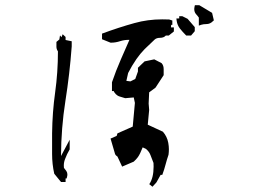

<svg xmlns="http://www.w3.org/2000/svg" viewBox="-20 -770 1040 736"><path d="M552.2 -64Q568.8 -87.9 568.8 -131.3Q568.8 -138.7 568.4 -145.5Q563 -159.7 557.1 -174.8Q552.2 -188.5 539.6 -199.2L526.9 -205.1Q517.1 -179.7 508.8 -168Q502.4 -159.2 492.7 -150.4L448.2 -131.3L430.2 -169.9L423.8 -174.8V-176.8H421.9L403.8 -238.8L427.2 -249L430.2 -258.8L488.8 -284.7L497.1 -375.5L492.7 -396.5L460 -393.6Q449.7 -397 442.4 -398.9Q435.1 -400.9 431.2 -403.3Q423.8 -407.7 418 -416.5L416 -420.9H409.2V-454.6Q424.3 -499 443.4 -542.5L476.1 -617.2H472.7Q456.5 -617.2 440.9 -612.3Q423.3 -606.4 405.3 -606.4H403.8L371.1 -619.6V-625V-641.1Q434.1 -664.6 495.6 -681.6Q546.4 -695.8 601.6 -695.8Q614.3 -695.8 628.4 -695.3L640.6 -691.4V-674.8H636.2L635.3 -665H646.5V-649.4L627 -633.8H615.7Q607.9 -625 593.3 -625Q581.1 -625 573.7 -619.1L534.7 -582Q517.1 -564 502.9 -543.5Q485.4 -518.1 471.2 -490.2L464.4 -460L480 -458L498.5 -467.3L508.8 -496.1V-506.8V-510.3L534.2 -534.7L571.3 -542.5L599.6 -527.8L600.6 -526.4Q607.4 -518.6 607.4 -504.4V-481.9L576.2 -434.1L551.8 -416L549.8 -373L551.8 -348.6L546.4 -292L604.5 -265.1Q620.6 -246.6 625 -222.7Q627.4 -209.5 627.4 -198.2Q627.4 -187 626 -176.8Q619.6 -158.2 614.7 -139.4Q609.9 -120.6 602.1 -99.6H595.7L579.6 -70.8L564.5 -54.2ZM179.7 -179.7V-258.8Q180.7 -339.4 191.4 -416Q202.1 -492.7 202.1 -573.2Q196.3 -581.5 196.3 -590.8V-609.4L207.5 -618.7L210 -634.3L215.8 -627.4L220.2 -638.7L231.4 -628.4V-616.7L254.9 -611.8V-592.3Q247.1 -486.3 230.7 -382.8Q214.4 -279.3 213.9 -171.9L247.1 -234.4V-197.3Q236.3 -179.2 229.5 -160.6Q224.6 -148.4 224.6 -135.3Q224.6 -130.9 225.1 -126.5Q230.5 -120.1 234.4 -114.3Q238.3 -108.4 238.3 -101.1Q238.3 -96.7 236.8 -91.3L235.4 -85.9H231.4V-72.3H217.8H213.9L188 -104Q179.7 -140.6 179.7 -179.7ZM667 -699.2V-708H678.7L699.2 -697.8L726.6 -666V-663.1V-650.4L712.4 -633.8H693.8Q679.7 -647.9 670.4 -659.7Q659.7 -672.9 657.2 -690.4L656.2 -699.2H663.1V-700.2L664.1 -699.2ZM731.9 -715.3Q724.6 -723.1 724.6 -735.8Q724.6 -739.7 725.6 -743.7L727.1 -750H742.2H744.1L793 -720.7L799.8 -691.9L796.4 -689Q785.6 -677.7 771 -677.7Q760.7 -677.7 752.4 -675.3L742.2 -671.9V-702.6Q737.8 -709 731.9 -715.3Z"/></svg>

Font: Bakudai
Style: Bold
Weight: 700
Version: Version 1.48